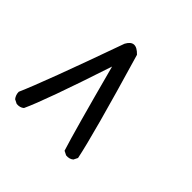

<svg xmlns="http://www.w3.org/2000/svg" viewBox="-134 -471 767 767"><g transform="rotate(45 250.0 -87.5)"><path d="M333 165 315.4 156.2Q289.1 74.2 211.9 -215.8Q117.2 71.3 80.1 150.4Q67.4 161.1 47.9 159.2L30.3 150.4Q19.5 136.7 19.5 119.1Q62.5 21.5 182.6 -315.4Q208 -362.3 249 -319.3Q352.5 32.2 374 138.7L365.2 156.2Q352.5 167 333 165Z"/></g></svg>

Font: JasonHandwriting1
Style: Regular
Weight: 400
Version: Version 1.48.20